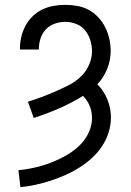

<svg xmlns="http://www.w3.org/2000/svg" viewBox="-20 -763 540 791"><path d="M64 8 56 -62Q81 -64 106 -69Q131 -74 155 -81Q179 -88 202.5 -98Q226 -108 248 -120Q270 -132 290 -148Q310 -164 325.5 -184Q341 -204 350 -228Q359 -252 359 -277Q359 -303 349.5 -326.5Q340 -350 322 -368Q275 -339 223.5 -316.5Q172 -294 119 -277L95 -344Q124 -353 152 -363.5Q180 -374 207.5 -386Q235 -398 262 -411.5Q289 -425 311 -445.5Q333 -466 346 -494Q359 -522 359 -552Q359 -575 352 -597.5Q345 -620 330.5 -638Q316 -656 294 -664.5Q272 -673 249 -673Q227 -673 205.5 -665.5Q184 -658 169 -642Q154 -626 147 -604.5Q140 -583 140 -560V-559H62V-561Q62 -586 67.5 -610Q73 -634 84.5 -656Q96 -678 114 -695.5Q132 -713 153.5 -723.5Q175 -734 199.5 -738.5Q224 -743 249 -743Q274 -743 299 -738.5Q324 -734 346 -722Q368 -710 385.5 -691Q403 -672 414 -649.5Q425 -627 430.5 -602.5Q436 -578 436 -553Q436 -515 421.5 -479Q407 -443 381 -416Q408 -389 422.5 -353Q437 -317 437 -279Q437 -247 427 -216Q417 -185 399 -158.5Q381 -132 357 -110.5Q333 -89 306 -72Q279 -55 249.5 -42Q220 -29 189.5 -19Q159 -9 127.5 -2Q96 5 64 8Z"/></svg>

Font: Iosevka SS18
Style: Regular
Weight: 400
Monospace: yes
Designer: Belleve Invis
Foundry: Belleve Invis
Version: Version 25.1.1; ttfautohint (v1.8.4)